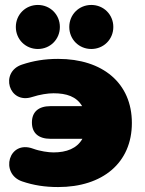

<svg xmlns="http://www.w3.org/2000/svg" viewBox="-20 -744 587 776"><path d="M215 12C395 12 513 -86 513 -247C513 -408 395 -506 215 -506C160 -506 114 -498 69 -483C-22 -453 15 -321 110 -352C141 -362 173 -367 196 -367C249 -367 289 -354 312 -315H184C136 -315 109 -292 109 -249C109 -206 136 -183 184 -183H313C291 -144 249 -128 196 -128C176 -128 141 -133 114 -143C14 -180 -21 -42 69 -11C116 5 162 12 215 12ZM133 -546C183 -546 222 -585 222 -635C222 -685 183 -724 133 -724C83 -724 44 -685 44 -635C44 -585 83 -546 133 -546ZM349 -546C399 -546 438 -585 438 -635C438 -685 399 -724 349 -724C299 -724 260 -685 260 -635C260 -585 299 -546 349 -546Z"/></svg>

Font: SN Pro Black
Style: Regular
Weight: 900
Designer: Tobias Whetton
Foundry: Supernotes
Version: Version 1.001;Glyphs 3.2 (3249)